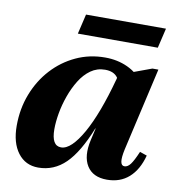

<svg xmlns="http://www.w3.org/2000/svg" viewBox="-79 -754 785 842"><g transform="rotate(10 313.5 -333.5)"><path d="M146 15.2Q88.8 15.2 55.3 -29.2Q21.8 -73.6 21.8 -149.6Q21.8 -225.4 47.3 -291.1Q72.8 -356.8 117.9 -406.1Q163 -455.4 222.9 -483.3Q282.8 -511.2 352.4 -511.2Q407.4 -511.2 452.5 -490.4Q497.6 -469.6 521.4 -432.8L434.8 -358.4Q434.8 -410.6 417.5 -434.5Q400.2 -458.4 361.4 -458.4Q325.8 -458.4 297.8 -438.5Q269.8 -418.6 249.2 -385.3Q228.6 -352 214.6 -312.6Q200.6 -273.2 193.8 -234.3Q187 -195.4 187 -163.2Q187 -89.4 229.4 -89.4Q252.4 -89.4 276.3 -112.5Q300.2 -135.6 324.6 -178.8Q349 -222 372.3 -283.9Q395.6 -345.8 416.8 -424.2L472.4 -396.2L462.2 -197.2H363.4Q319.2 -86 267.5 -35.4Q215.8 15.2 146 15.2ZM452.2 15.2Q389.4 15.2 362.7 -27.4Q336 -70 352.6 -143.6L425.6 -461.8H462.4L564.4 -499.4H591L506.4 -129.4Q498.2 -91.8 501.1 -73.9Q504 -56 517.6 -56Q532 -56 544.4 -72.4Q556.8 -88.8 574.4 -130.2L606.2 -119.2Q588.8 -54 549.7 -19.4Q510.6 15.2 452.2 15.2ZM215.8 -593.6 236.6 -682H592.6L571.8 -593.6Z"/></g></svg>

Font: Platypi Light
Style: Italic
Weight: 300
Italic angle: -13°
Designer: David Sargent
Foundry: Bolt Cutter Type
Version: Version 1.200